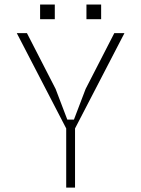

<svg xmlns="http://www.w3.org/2000/svg" viewBox="-20 -850 640 870"><path d="M56 -700H102L232 -447L285 -308H315L368 -447L498 -700H544L320 -268V0H280V-268ZM228.3 -829.6V-763H161.7V-829.6ZM438.3 -829.6V-763H371.7V-829.6Z"/></svg>

Font: Fliege Mono Thin
Style: Regular
Weight: 100
Version: Version 0.020;Glyphs 3.3 (3306)